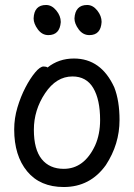

<svg xmlns="http://www.w3.org/2000/svg" viewBox="-20 -727 540 771"><path d="M174 -586Q149 -586 132 -609Q115 -632 115 -653Q117 -707 165 -707Q188 -707 206 -685Q224 -663 224 -639Q224 -639 224 -638Q220 -586 174 -586ZM37 -207Q37 -252 50 -295.5Q63 -339 82 -375.5Q101 -412 121 -436Q141 -460 155 -460Q166 -460 171 -456Q216 -492 277 -492Q386 -492 439 -376Q460 -322 460 -245Q460 -148 405 -64Q405 -64 405 -64Q342 24 236 24Q141 24 89 -39Q37 -102 37 -207ZM339 -586Q313 -586 296 -609Q279 -632 279 -653Q282 -707 330 -707Q353 -707 370.5 -685Q388 -663 388 -639Q385 -586 339 -586ZM236 -49Q318 -49 362 -143Q382 -188 382 -245Q382 -327 354.5 -373.5Q327 -420 271 -420Q206 -420 161 -352.5Q116 -285 116 -206Q116 -127 147.5 -88Q179 -49 236 -49Z"/></svg>

Font: Moon Stars Kai HW
Style: Bold
Weight: 700
Designer: GuiWonder
Version: Version 1.101